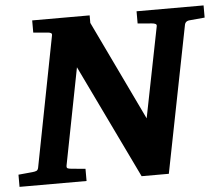

<svg xmlns="http://www.w3.org/2000/svg" viewBox="-63 -727 910 782"><g transform="rotate(-5 391.5 -335.5)"><path d="M-14.2 0V-49.8L43 -55.2Q53.7 -56.2 59.8 -58.8Q65.9 -61.5 67.9 -70.8L170.9 -601.1Q173.3 -609.9 168 -612.8Q162.6 -615.7 152.8 -616.2L96.2 -621.1V-670.9H331.1V-640.1L525.9 -232.9L599.1 -601.1Q601.6 -609.9 595.2 -612.8Q588.9 -615.7 580.1 -616.2L522.9 -621.1V-670.9H796.9V-621.1L731.9 -615.2Q717.8 -612.8 714.8 -600.1L596.2 0H484.9L261.2 -464.8L184.1 -69.8Q182.6 -61 187 -58.6Q191.4 -56.2 202.1 -55.2L259.8 -49.8V0Z"/></g></svg>

Font: Charis
Style: Bold Italic
Weight: 700
Italic angle: -11°
Designer: Walt Agee, Miriam Martin, Annie Olsen, Victor Gaultney, Lorna Priest, Alan Ward, Bob Hallissy, Martin Hosken, Sharon Cor
Foundry: SIL Global
Version: Version 7.000